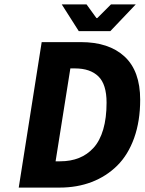

<svg xmlns="http://www.w3.org/2000/svg" viewBox="-20 -850 655 870"><path d="M336.9 -709 259.8 -830.1H372.1L417 -768.1H420.9L482.9 -830.1H595.2L480 -709ZM64.9 0 168.9 -659.2H346.2Q473.6 -659.2 544.4 -593.8Q615.2 -528.3 615.2 -397.9Q615.2 -301.3 587.9 -224.9Q560.5 -148.4 511.2 -99.6Q461.9 -50.8 395.8 -25.4Q329.6 0 250 0ZM231.9 -119.1H252.9Q300.3 -119.1 338.1 -134.3Q376 -149.4 404.3 -180.7Q432.6 -211.9 447.8 -263.7Q462.9 -315.4 462.9 -384.8Q462.9 -467.8 425.8 -503.9Q388.7 -540 319.8 -540H298.8Z"/></svg>

Font: Office Code Pro D Bold Italic
Style: Regular
Weight: 700
Italic angle: -9°
Designer: Nathan Rutzky & Paul D. Hunt
Foundry: Adobe Systems Incorporated
Version: Version 1.004;PS 001.004;hotconv 1.0.70;makeotf.lib2.5.58329